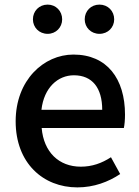

<svg xmlns="http://www.w3.org/2000/svg" viewBox="-20 -801 605 834"><path d="M316 13C388 13 451 -11 502 -45L462 -118C422 -92 380 -77 331 -77C236 -77 170 -140 161 -245H518C521 -258 523 -281 523 -303C523 -459 445 -564 299 -564C170 -564 48 -453 48 -274C48 -93 167 13 316 13ZM160 -324C171 -421 232 -474 301 -474C381 -474 424 -419 424 -324ZM187 -654C223 -654 250 -682 250 -717C250 -753 223 -781 187 -781C150 -781 123 -753 123 -717C123 -682 150 -654 187 -654ZM412 -654C449 -654 476 -682 476 -717C476 -753 449 -781 412 -781C375 -781 348 -753 348 -717C348 -682 375 -654 412 -654Z"/></svg>

Font: Noto Sans CJK KR Medium
Style: Regular
Weight: 500
Designer: Ryoko NISHIZUKA (kana & ideographs); Paul D. Hunt (Latin, Greek & Cyrillic); Wenlong ZHANG (bopomofo); Sandoll Communica
Foundry: Adobe Systems Incorporated
Version: Version 1.004;PS 1.004;hotconv 1.0.82;makeotf.lib2.5.63406